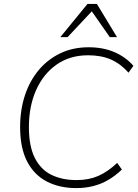

<svg xmlns="http://www.w3.org/2000/svg" viewBox="-20 -955 707 983"><path d="M371 8Q285 8 220 -25.5Q155 -59 119 -128Q83 -197 83 -305Q83 -392 107.5 -466.5Q132 -541 178 -596Q224 -651 288.5 -682Q353 -713 434 -713Q508 -713 566 -688Q624 -663 663 -618L638 -583Q597 -629 547.5 -650.5Q498 -672 431 -672Q338 -672 270 -624.5Q202 -577 165 -494Q128 -411 128 -304Q128 -207 158 -147Q188 -87 243 -60Q298 -33 372 -33Q434 -33 482.5 -54Q531 -75 580 -121L604 -87Q572 -56 535.5 -34.5Q499 -13 458 -2.5Q417 8 371 8ZM289 -765 428 -935H476L579 -765H542L450 -897L326 -765Z"/></svg>

Font: Nunito Sans 12pt ExtraLight 12pt ExtraLight
Style: Italic
Weight: 250
Italic angle: -9°
Version: Version 3.101;gftools[0.9.27]